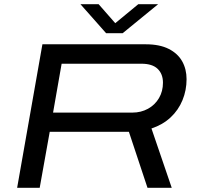

<svg xmlns="http://www.w3.org/2000/svg" viewBox="-20 -899 943 919"><path d="M62 0 183 -687H678Q744 -687 787.5 -665Q831 -643 852 -605.5Q873 -568 873 -520Q873 -467 853.5 -419.5Q834 -372 796.5 -337Q759 -302 705 -284L802 0H686L597 -268H218L170 0ZM234 -360H613Q655 -360 688.5 -378.5Q722 -397 741 -429.5Q760 -462 760 -503Q760 -545 734.5 -569.5Q709 -594 657 -594H275ZM737 -879 567 -740H488L365 -879H452L551 -766H505L642 -879Z"/></svg>

Font: Archivo Expanded
Style: Italic
Weight: 400
Width: 7
Italic angle: -10°
Designer: Hector Gatti
Foundry: Omnibus-Type
Version: Version 2.001